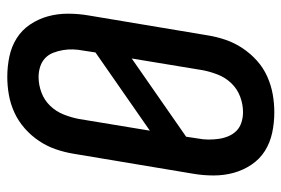

<svg xmlns="http://www.w3.org/2000/svg" viewBox="-146 -638 791 540"><g transform="rotate(-90 250.0 -367.5)"><path d="M205 8Q175 8 147 2Q119 -4 96 -18.5Q73 -33 57.5 -56Q42 -79 34.5 -106Q27 -133 27 -162.5Q27 -192 32 -221L88 -556Q92 -581 100.5 -606Q109 -631 124 -653.5Q139 -676 159.5 -694Q180 -712 204 -723Q228 -734 253.5 -738.5Q279 -743 304 -743Q334 -743 362 -737Q390 -731 413 -716.5Q436 -702 451.5 -679Q467 -656 474.5 -629Q482 -602 482 -572.5Q482 -543 477 -514L421 -179Q417 -154 408.5 -129Q400 -104 385 -81.5Q370 -59 350 -41Q330 -23 305.5 -12Q281 -1 255.5 3.5Q230 8 205 8ZM153 -342 373 -495 378 -528Q381 -543 381.5 -558Q382 -573 379.5 -587Q377 -601 372 -614Q367 -627 357 -636.5Q347 -646 333 -650.5Q319 -655 304 -655Q282 -655 260.5 -647Q239 -639 223 -622.5Q207 -606 198.5 -584.5Q190 -563 186 -542ZM205 -80Q227 -80 248.5 -88Q270 -96 286 -112.5Q302 -129 310.5 -150.5Q319 -172 323 -193L356 -393L136 -240L131 -207Q128 -192 128 -177Q128 -162 130 -148Q132 -134 137.5 -121Q143 -108 152.5 -98.5Q162 -89 176 -84.5Q190 -80 205 -80Z"/></g></svg>

Font: Iosevka Semibold
Style: Italic
Weight: 600
Italic angle: -9°
Monospace: yes
Designer: Belleve Invis
Foundry: Belleve Invis
Version: Version 32.5.0; ttfautohint (v1.8.4)